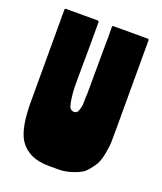

<svg xmlns="http://www.w3.org/2000/svg" viewBox="-120 -708 665 787"><g transform="rotate(20 212.0 -314.5)"><path d="M309 -18Q265 0 232 0H185Q97 0 58 -59Q27 -106 27 -222V-306V-622Q27 -629 32 -629H171Q176 -629 176 -622Q176 -549 176 -512Q176 -501 175.5 -454.5Q175 -408 175 -370Q175 -332 176 -320Q181 -260 191 -250Q201 -242 209.5 -243.5Q218 -245 222 -251Q226 -258 228.5 -268.5Q231 -279 231.5 -286Q232 -293 232 -308.5Q232 -324 233 -328Q233 -342 233.5 -429Q234 -516 234 -536Q235 -584 234 -622Q234 -629 238 -629H389Q394 -629 394 -622V-242Q394 -201 393.5 -179.5Q393 -158 386 -123Q379 -88 365 -69Q356 -57 351 -50.5Q346 -44 339.5 -37.5Q333 -31 326 -27Q319 -23 309 -18Z"/></g></svg>

Font: Cubao Free Narrow
Style: Narrow
Weight: 400
Width: 3
Designer: Aaron Amar
Version: Version 001.001